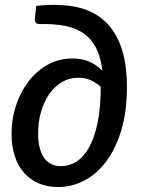

<svg xmlns="http://www.w3.org/2000/svg" viewBox="-20 -746 571 773"><path d="M126 -722.5Q209.5 -731.5 277 -719.8Q344.5 -708 392 -669.5Q439.5 -631 465.2 -563.5Q491 -496 491 -394Q491 -298.5 469 -224Q447 -149.5 409.2 -98.2Q371.5 -47 321 -20Q270.5 7 213.5 7Q173 7 138.5 -6.8Q104 -20.5 79 -47.8Q54 -75 40.2 -115.2Q26.5 -155.5 26.5 -209Q26.5 -266.5 44.2 -320.8Q62 -375 94 -417.2Q126 -459.5 171.2 -485Q216.5 -510.5 272 -510.5Q310 -510.5 339 -498Q368 -485.5 392 -461.5Q385.5 -516.5 366.8 -553Q348 -589.5 317 -611.2Q286 -633 242.2 -641.8Q198.5 -650.5 142 -649Q128 -649 123.5 -655Q119 -661 120.5 -673.5ZM226.5 -77Q259 -77 288 -95.5Q317 -114 338.8 -153Q360.5 -192 373 -252.2Q385.5 -312.5 385.5 -396Q369.5 -412 346.5 -422.5Q323.5 -433 295.5 -433Q258.5 -433 228.5 -415Q198.5 -397 177.5 -366.2Q156.5 -335.5 145 -294.8Q133.5 -254 133.5 -208.5Q133.5 -174 140.2 -149.2Q147 -124.5 159.2 -108.2Q171.5 -92 188.5 -84.5Q205.5 -77 226.5 -77Z"/></svg>

Font: Lato Semibold
Style: Italic
Weight: 600
Italic angle: -7°
Designer: Lukasz Dziedzic
Foundry: tyPoland Lukasz Dziedzic
Version: Version 2.006; 2014-01-15